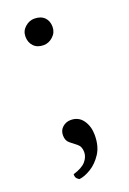

<svg xmlns="http://www.w3.org/2000/svg" viewBox="-115 -478 434 646"><g transform="rotate(-20 102.0 -154.5)"><path d="M54 125Q50 123 45.5 118.5Q41 114 41 103Q74 93 87 77.5Q100 62 100 45Q100 25 88 15.5Q76 6 64 -3.5Q52 -13 52 -32Q52 -50 64.5 -61Q77 -72 94 -72Q122 -72 137.5 -50Q153 -28 153 3Q153 43 136 69Q119 95 96 109Q73 123 54 125ZM95 -339.6Q72.7 -339.6 59.9 -353Q47 -366.4 47 -387.6Q47 -407.7 62.1 -421Q77.2 -434.4 95 -434.4Q118.4 -434.4 131.3 -421.6Q144.1 -408.8 144.1 -387.6Q144.1 -367.5 129 -353.6Q114 -339.6 95 -339.6Z"/></g></svg>

Font: Petrona Light
Style: Regular
Weight: 300
Designer: Ringo R. Seeber
Foundry: Ringo R. Seeber
Version: Version 2.001; ttfautohint (v1.8.3)